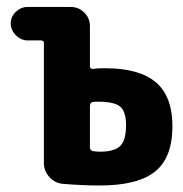

<svg xmlns="http://www.w3.org/2000/svg" viewBox="-20 -540 540 566"><path d="M274.4 -92.8Q317.4 -92.8 334.5 -109.9Q351.6 -127 351.6 -170.9Q351.6 -210.9 334.5 -225.6Q317.4 -240.2 268.6 -240.2Q257.8 -240.2 252.9 -239.3Q245.1 -237.3 245.1 -227.5V-105.5Q245.1 -97.7 252.9 -94.7Q265.6 -92.8 274.4 -92.8ZM289.1 -338.9Q390.6 -338.9 439.5 -297.4Q488.3 -255.9 488.3 -168Q488.3 -75.2 437 -34.2Q385.7 6.8 274.4 6.8Q224.6 6.8 166 2Q141.6 0 125.5 -18.1Q109.4 -36.1 109.4 -59.6V-413.1Q109.4 -420.9 100.6 -420.9H61.5Q42 -420.9 26.9 -436Q11.7 -451.2 11.7 -471.2Q11.7 -491.2 26.9 -505.4Q42 -519.5 61.5 -519.5H188.5Q211.9 -519.5 228.5 -502.9Q245.1 -486.3 245.1 -462.9V-343.8Q245.1 -340.8 248 -338.4Q251 -335.9 253.9 -336.9Q265.6 -338.9 289.1 -338.9Z"/></svg>

Font: Rounded Mgen+ 1mn bold
Style: Bold
Weight: 700
Designer: [Source Han Sans]
Ryoko NISHIZUKA  (kana & ideographs); Paul D. Hunt (Latin, Greek & Cyrillic); Wenlong ZHANG  (bopomofo
Version: Version 1.059.20150602